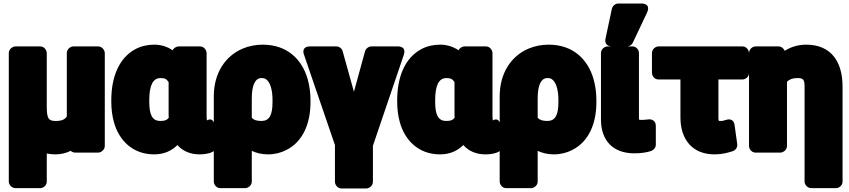

<svg xmlns="http://www.w3.org/2000/svg" viewBox="-20 -830 4828 1092"><path d="M382 28C388 33 398 38 407 38H538C554 38 576 23 576 0V-528C576 -544 561 -566 538 -566H397C381 -566 360 -551 360 -528V-167C349 -152 334 -142 297 -142C256 -142 246 -155 246 -226V-528C246 -544 232 -566 209 -566H68C52 -566 30 -551 30 -528V203C30 219 45 240 68 240H209C225 240 246 226 246 203V43C260 46 278 48 294 48C327 48 355 41 382 28Z M858 -576C820 -576 783 -568 751 -551C655 -500 613 -389 613 -260V-250C613 -209 618 -171 628 -135C655 -37 730 48 857 48C914 48 957 27 989 -5C1019 29 1062 48 1115 48C1152 48 1218 39 1213 -6L1201 -112C1194 -171 1157 -145 1157 -145C1156 -150 1155 -160 1155 -171V-528C1155 -544 1141 -566 1118 -566H996C983 -566 968 -557 962 -544C936 -562 900 -576 858 -576ZM939 -363V-171C939 -167 940 -165 940 -161C931 -149 920 -142 892 -142C848 -142 829 -174 829 -250V-260C829 -343 849 -386 893 -386C920 -386 928 -379 939 -363Z M1504 48C1542 48 1578 39 1609 23C1703 -25 1746 -127 1746 -250V-260C1746 -304 1740 -345 1729 -383C1697 -491 1615 -576 1474 -576C1433 -576 1394 -568 1359 -553C1261 -511 1196 -414 1196 -282V203C1196 219 1210 240 1233 240H1374C1390 240 1412 226 1412 203V28C1438 40 1468 48 1504 48ZM1467 -142C1437 -142 1422 -149 1412 -160V-270C1412 -347 1432 -386 1467 -386C1480 -386 1486 -384 1492 -380C1515 -365 1530 -324 1530 -260V-250C1530 -174 1511 -142 1467 -142Z M1993 -308 1929 -538C1925 -554 1910 -566 1893 -566H1745C1687 -566 1710 -516 1710 -516L1885 -5V204C1885 220 1899 242 1922 242H2063C2079 242 2101 227 2101 204V-1L2276 -516C2295 -571 2240 -566 2240 -566H2092C2078 -566 2061 -555 2056 -538Z M2484 -576C2446 -576 2409 -568 2377 -551C2281 -500 2239 -389 2239 -260V-250C2239 -209 2244 -171 2254 -135C2281 -37 2356 48 2483 48C2540 48 2583 27 2615 -5C2645 29 2688 48 2741 48C2778 48 2844 39 2839 -6L2827 -112C2820 -171 2783 -145 2783 -145C2782 -150 2781 -160 2781 -171V-528C2781 -544 2767 -566 2744 -566H2622C2609 -566 2594 -557 2588 -544C2562 -562 2526 -576 2484 -576ZM2565 -363V-171C2565 -167 2566 -165 2566 -161C2557 -149 2546 -142 2518 -142C2474 -142 2455 -174 2455 -250V-260C2455 -343 2475 -386 2519 -386C2546 -386 2554 -379 2565 -363Z M3130 48C3168 48 3204 39 3235 23C3329 -25 3372 -127 3372 -250V-260C3372 -304 3366 -345 3355 -383C3323 -491 3241 -576 3100 -576C3059 -576 3020 -568 2985 -553C2887 -511 2822 -414 2822 -282V203C2822 219 2836 240 2859 240H3000C3016 240 3038 226 3038 203V28C3064 40 3094 48 3130 48ZM3093 -142C3063 -142 3048 -149 3038 -160V-270C3038 -347 3058 -386 3093 -386C3106 -386 3112 -384 3118 -380C3141 -365 3156 -324 3156 -260V-250C3156 -174 3137 -142 3093 -142Z M3614 -165V-528C3614 -549 3597 -566 3577 -566H3435C3419 -566 3398 -551 3398 -528V-150C3398 -30 3467 42 3587 42C3624 42 3654 38 3683 29C3697 24 3710 10 3710 -7V-114C3710 -146 3684 -153 3668 -151L3649 -149C3641 -148 3638 -148 3631 -148C3613 -148 3614 -147 3614 -165ZM3497 -810C3480 -810 3464 -797 3460 -780L3424 -611C3415 -569 3451 -566 3461 -566H3545C3559 -566 3573 -574 3579 -587L3659 -756C3687 -815 3625 -810 3625 -810Z M4044 48C4087 48 4118 39 4147 30C4163 25 4176 8 4173 -11L4158 -118C4152 -160 4119 -151 4109 -148C4093 -143 4093 -142 4073 -142C4071 -142 4070 -143 4068 -143C4067 -146 4066 -151 4066 -160V-378H4203C4219 -378 4240 -392 4240 -415V-528C4240 -544 4226 -566 4203 -566H3725C3709 -566 3688 -551 3688 -528V-415C3688 -399 3702 -378 3725 -378H3850V-162C3850 -38 3917 48 4044 48Z M4514 -386C4547 -386 4556 -379 4556 -338V203C4556 219 4571 240 4594 240H4735C4751 240 4772 226 4772 203V-338C4772 -474 4711 -576 4565 -576C4518 -576 4476 -562 4443 -541C4438 -554 4424 -566 4408 -566H4277C4261 -566 4240 -551 4240 -528V0C4240 16 4254 38 4277 38H4418C4434 38 4456 23 4456 0V-365C4469 -378 4486 -386 4514 -386Z"/></svg>

Font: Asimov Print
Style: E
Weight: 500
Designer: Google
Version: Version 2.000980; 2014